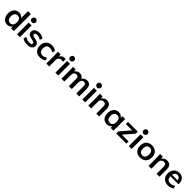

<svg xmlns="http://www.w3.org/2000/svg" viewBox="794 -3303 5861 5861"><g transform="rotate(45 3724.5 -372.0)"><path d="M551 -736V0H428V-81Q405 -38 362 -16Q319 8 264 8Q199 8 148 -25Q97 -58 69 -119Q40 -180 40 -257Q40 -337 68 -394Q97 -454 147 -486Q199 -518 264 -518Q318 -518 361 -496Q403 -474 426 -432V-736ZM297 -90Q360 -90 394 -133Q428 -176 428 -255Q428 -334 394 -377Q360 -420 298 -420Q236 -420 201 -378Q166 -334 166 -257Q166 -178 201 -134Q236 -90 297 -90Z M687 0V-505H811V0ZM732 -578Q767 -571 797 -592Q827 -613 835 -648Q842 -683 821 -713Q800 -743 765 -750Q730 -757 700 -736.5Q670 -716 663 -680Q656 -645 676 -615Q696 -585 732 -578Z M1133 8Q995 8 915 -56L950 -144Q1031 -84 1135 -84Q1180 -84 1205 -99Q1229 -114 1229 -141Q1229 -164 1212 -178Q1204 -185 1189 -190.5Q1174 -196 1154 -201L1070 -220Q932 -250 932 -361Q932 -406 958 -443Q984 -478 1031 -498Q1079 -518 1140 -518Q1196 -518 1244 -502Q1295 -485 1332 -454L1295 -369Q1218 -425 1139 -425Q1095 -425 1072 -409Q1048 -393 1048 -365Q1048 -344 1063 -330Q1075 -318 1112 -308L1198 -289Q1272 -273 1308 -237Q1342 -202 1342 -144Q1342 -74 1286 -33Q1230 8 1133 8Z M1678 8Q1600 8 1541 -24Q1485 -54 1452 -115Q1421 -173 1421 -252Q1421 -331 1454 -391Q1485 -450 1546 -485Q1605 -518 1683 -518Q1735 -518 1788 -501Q1838 -485 1868 -454L1833 -366Q1800 -393 1765 -406Q1730 -419 1694 -419Q1626 -419 1588 -377Q1550 -333 1550 -254Q1550 -175 1588 -132Q1626 -90 1694 -90Q1728 -90 1765 -104Q1800 -117 1833 -144L1868 -56Q1836 -25 1785 -9Q1732 8 1678 8Z M2224 -517Q2252 -517 2274 -509L2273 -395Q2243 -408 2207 -408Q2143 -408 2110 -371Q2076 -334 2076 -273V0H1952V-362Q1952 -402 1950 -437.5Q1948 -473 1944 -505H2061L2071 -416Q2091 -466 2131 -491Q2172 -517 2224 -517Z M2344 0V-505H2468V0ZM2389 -578Q2424 -571 2454 -592Q2484 -613 2492 -648Q2499 -683 2478 -713Q2457 -743 2422 -750Q2387 -757 2357 -736.5Q2327 -716 2320 -680Q2313 -645 2333 -615Q2353 -585 2389 -578Z M3201 -518Q3287 -518 3329 -467Q3371 -415 3371 -310V0H3246V-306Q3246 -367 3227 -393Q3207 -419 3162 -419Q3110 -419 3081 -383Q3051 -346 3051 -282V0H2926V-306Q2926 -364 2906 -392Q2885 -419 2841 -419Q2789 -419 2759 -383Q2729 -346 2729 -282V0H2605V-362Q2605 -402 2603 -437.5Q2601 -473 2597 -505H2714L2723 -425Q2746 -470 2787 -494Q2828 -518 2882 -518Q2999 -518 3033 -422Q3057 -468 3102 -493Q3145 -518 3201 -518Z M3504 0V-505H3628V0ZM3549 -578Q3584 -571 3614 -592Q3644 -613 3652 -648Q3659 -683 3638 -713Q3617 -743 3582 -750Q3547 -757 3517 -736.5Q3487 -716 3480 -680Q3473 -645 3493 -615Q3513 -585 3549 -578Z M4054 -518Q4235 -518 4235 -310V0H4110V-304Q4110 -363 4087 -392Q4065 -419 4016 -419Q3959 -419 3924 -383Q3889 -345 3889 -286V0H3765V-362Q3765 -402 3763 -437.5Q3761 -473 3757 -505H3874L3883 -422Q3907 -467 3954 -493Q3997 -518 4054 -518Z M4851 -505V0H4728V-81Q4705 -38 4662 -16Q4619 8 4564 8Q4499 8 4447 -24Q4397 -55 4368 -115Q4340 -172 4340 -252Q4340 -328 4369 -391Q4397 -451 4448 -485Q4499 -518 4564 -518Q4618 -518 4662 -495Q4706 -471 4728 -429V-505ZM4598 -90Q4660 -90 4694 -133Q4728 -176 4728 -254Q4728 -334 4694 -377Q4660 -420 4597 -420Q4536 -420 4501 -376Q4466 -330 4466 -252Q4466 -175 4501 -132Q4536 -90 4598 -90Z M5116 -95H5407V0H4968V-87L5247 -411H4974V-505H5396V-420Z M5513 0V-505H5637V0ZM5558 -578Q5593 -571 5623 -592Q5653 -613 5661 -648Q5668 -683 5647 -713Q5626 -743 5591 -750Q5556 -757 5526 -736.5Q5496 -716 5489 -680Q5482 -645 5502 -615Q5522 -585 5558 -578Z M6003 8Q5927 8 5868 -24Q5810 -55 5778 -116Q5746 -175 5746 -255Q5746 -334 5778 -395Q5810 -455 5868 -486Q5927 -518 6003 -518Q6078 -518 6137 -486Q6195 -455 6227 -395Q6258 -336 6258 -255Q6258 -174 6227 -116Q6195 -55 6137 -24Q6078 8 6003 8ZM6002 -90Q6066 -90 6100 -132Q6133 -173 6133 -255Q6133 -336 6099 -379Q6065 -421 6003 -421Q5941 -421 5906 -379Q5872 -336 5872 -255Q5872 -172 5906 -132Q5939 -90 6002 -90Z M6655 -518Q6836 -518 6836 -310V0H6711V-304Q6711 -363 6688 -392Q6666 -419 6617 -419Q6560 -419 6525 -383Q6490 -345 6490 -286V0H6366V-362Q6366 -402 6364 -437.5Q6362 -473 6358 -505H6475L6484 -422Q6508 -467 6555 -493Q6598 -518 6655 -518Z M7411 -246H7063Q7068 -163 7104 -127Q7140 -88 7212 -88Q7296 -88 7366 -142L7402 -56Q7384 -42 7362 -30Q7340 -18 7314 -10Q7262 8 7207 8Q7082 8 7012 -62Q6941 -133 6941 -254Q6941 -332 6972 -391Q7003 -450 7059 -485Q7115 -518 7186 -518Q7290 -518 7351 -451Q7411 -384 7411 -265ZM7189 -428Q7140 -428 7108 -399Q7076 -369 7067 -313H7302Q7296 -371 7268 -399Q7239 -428 7189 -428Z"/></g></svg>

Font: PRinguin Sans
Style: Bold
Weight: 700
Designer: Vernon Adams
Foundry: Vernon Adams
Version: ""